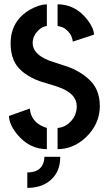

<svg xmlns="http://www.w3.org/2000/svg" viewBox="-20 -704 516 910"><path d="M109.4 186.5V113.3Q171.9 113.3 186.5 65.4Q190.4 52.7 190.4 39.1H265.6Q265.6 120.1 206.1 160.2Q167 186.5 109.4 186.5ZM22.5 -154.3 121.1 -189.5Q127 -126 190.4 -101.6Q202.1 -97.7 202.1 -97.7V2.9Q118.2 2.9 59.6 -69.3Q23.4 -115.2 22.5 -154.3ZM30.3 -498Q30.3 -604.5 122.1 -658.2Q165 -682.6 202.1 -683.6V-581.1Q171.9 -576.2 149.4 -545.9Q134.8 -524.4 134.8 -500Q134.8 -449.2 208 -418.9Q225.6 -412.1 262.7 -400.4Q309.6 -385.7 328.1 -377Q413.1 -335 438.5 -277.3Q453.1 -243.2 453.1 -202.1Q453.1 -116.2 386.7 -52.7Q327.1 2.9 252.9 2.9V-97.7Q290 -99.6 319.3 -132.8Q343.8 -162.1 343.8 -200.2Q343.8 -259.8 260.7 -290Q243.2 -296.9 206.1 -307.6Q165 -319.3 150.4 -326.2Q68.4 -362.3 44.9 -418.9Q30.3 -453.1 30.3 -498ZM252.9 -581.1V-683.6Q336.9 -683.6 393.6 -611.3Q423.8 -572.3 425.8 -540L325.2 -506.8Q321.3 -536.1 303.2 -554.7Q285.2 -573.2 269.5 -577.1Z"/></svg>

Font: Post No Bills Colombo
Style: Bold
Weight: 800
Designer: Kosala Senevirathne, Siva Puranthara, Lasantha Premarathna, Tharique Azeez
Foundry: Mooniak
Version: Version 1.220 ; ttfautohint (v1.5)